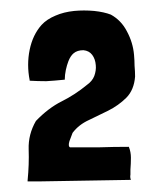

<svg xmlns="http://www.w3.org/2000/svg" viewBox="-20 -676 304 363"><path d="M227.5 -335.9Q225.6 -340.8 226.6 -345.7Q226.6 -349.6 226.6 -355.5Q227.5 -366.2 227.5 -377.9Q227.5 -388.7 223.6 -398.4Q194.3 -398.4 168.9 -397.5Q142.6 -397.5 112.3 -397.5Q108.4 -399.4 111.3 -409.2Q115.2 -419.9 117.2 -424.8Q128.9 -440.4 148.4 -449.2Q167 -458 184.6 -466.8Q204.1 -476.6 218.8 -491.2Q233.4 -505.9 235.4 -531.2Q235.4 -541 234.4 -551.8Q234.4 -561.5 233.4 -572.3Q231.4 -595.7 219.7 -617.2Q209 -637.7 189.5 -648.4Q176.8 -653.3 158.2 -655.3Q148.4 -656.2 138.7 -656.2Q129.9 -656.2 120.1 -655.3Q100.6 -653.3 85 -646.5Q68.4 -639.6 58.6 -628.9Q42 -610.4 36.1 -582Q30.3 -553.7 36.1 -524.4Q36.1 -523.4 36.1 -523.4Q51.8 -522.5 67.4 -522.5Q83 -523.4 102.5 -525.4Q102.5 -525.4 102.5 -526.4Q102.5 -534.2 104.5 -543.9Q106.4 -552.7 109.4 -560.5Q113.3 -570.3 119.1 -575.2Q126 -581.1 137.7 -581.1Q148.4 -580.1 154.3 -572.3Q160.2 -564.5 161.1 -552.7Q162.1 -543 158.2 -532.2Q154.3 -522.5 144.5 -515.6Q122.1 -497.1 96.7 -484.4Q71.3 -471.7 47.9 -447.3Q33.2 -421.9 34.2 -393.6Q35.2 -365.2 32.2 -335Q32.2 -334 32.2 -333Q37.1 -333 52.7 -333Q96.7 -334 225.6 -335.9Q226.6 -335.9 227.5 -335.9Z"/></svg>

Font: Londrina Solid
Style: NNS
Weight: 400
Designer: Marcelo Magalhaes
Version: Version 1.002